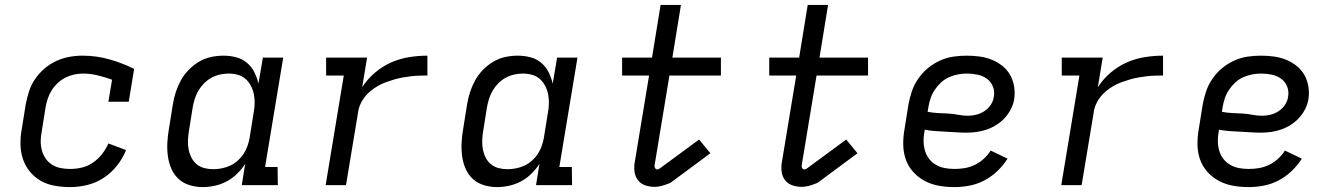

<svg xmlns="http://www.w3.org/2000/svg" viewBox="-20 -755 5440 783"><path d="M266 8Q234 8 203 2.5Q172 -3 146.5 -17.5Q121 -32 102 -55Q83 -78 73.5 -106.5Q64 -135 63.5 -166.5Q63 -198 69 -230L85 -330Q90 -356 98.5 -382.5Q107 -409 123 -432.5Q139 -456 161 -475Q183 -494 209 -506Q235 -518 262 -523Q289 -528 316 -528Q373 -528 426 -513Q479 -498 527 -474L505 -340H422L437 -430Q409 -440 379 -447.5Q349 -455 318 -455Q300 -455 282 -451Q264 -447 247 -438.5Q230 -430 215.5 -416.5Q201 -403 191 -387Q181 -371 175 -353.5Q169 -336 166 -318L150 -218Q146 -198 146 -178.5Q146 -159 151 -141Q156 -123 166.5 -108Q177 -93 193 -83Q209 -73 228 -69.5Q247 -66 266 -66Q290 -66 313.5 -71.5Q337 -77 358.5 -91.5Q380 -106 396 -126.5Q412 -147 422 -170L494 -143Q481 -110 457.5 -80Q434 -50 402.5 -29.5Q371 -9 335.5 -0.5Q300 8 266 8Z M807 8Q779 8 753 0Q727 -8 708 -25.5Q689 -43 678.5 -67.5Q668 -92 664.5 -119Q661 -146 662.5 -174Q664 -202 669 -230L685 -330Q689 -355 697 -379.5Q705 -404 717.5 -427Q730 -450 749.5 -470Q769 -490 792 -503.5Q815 -517 840.5 -522.5Q866 -528 891 -528Q918 -528 943 -521.5Q968 -515 987 -499Q1006 -483 1017 -461Q1028 -439 1034 -414L1052 -520H1135L1061 -74H1112L1113 0H966L980 -87Q966 -65 946.5 -46Q927 -27 904 -15Q881 -3 856 2.5Q831 8 807 8ZM850 -65Q867 -65 884.5 -68.5Q902 -72 918.5 -79.5Q935 -87 949 -99.5Q963 -112 973 -127Q983 -142 989 -159Q995 -176 998 -193L1014 -293Q1018 -313 1018.5 -332Q1019 -351 1015.5 -369.5Q1012 -388 1003.5 -404.5Q995 -421 981.5 -433Q968 -445 949.5 -450Q931 -455 912 -455Q895 -455 877 -451Q859 -447 842.5 -438Q826 -429 812.5 -415.5Q799 -402 789.5 -386Q780 -370 774.5 -352.5Q769 -335 766 -318L750 -218Q747 -199 746.5 -180.5Q746 -162 749.5 -144.5Q753 -127 761 -111.5Q769 -96 782.5 -85Q796 -74 813.5 -69.5Q831 -65 850 -65Z M1308 0 1382 -447H1310V-520H1477L1457 -399Q1478 -432 1509 -458.5Q1540 -485 1575.5 -500.5Q1611 -516 1648.5 -522Q1686 -528 1723 -528V-447Q1707 -447 1690 -446.5Q1673 -446 1656 -444Q1639 -442 1622 -439Q1605 -436 1588 -431Q1571 -426 1554.5 -420Q1538 -414 1522 -405Q1506 -396 1492 -384.5Q1478 -373 1467 -359Q1456 -345 1449 -328.5Q1442 -312 1440 -295L1391 0Z M2007 8Q1979 8 1953 0Q1927 -8 1908 -25.5Q1889 -43 1878.5 -67.5Q1868 -92 1864.5 -119Q1861 -146 1862.5 -174Q1864 -202 1869 -230L1885 -330Q1889 -355 1897 -379.5Q1905 -404 1917.5 -427Q1930 -450 1949.5 -470Q1969 -490 1992 -503.5Q2015 -517 2040.5 -522.5Q2066 -528 2091 -528Q2118 -528 2143 -521.5Q2168 -515 2187 -499Q2206 -483 2217 -461Q2228 -439 2234 -414L2252 -520H2335L2261 -74H2312L2313 0H2166L2180 -87Q2166 -65 2146.5 -46Q2127 -27 2104 -15Q2081 -3 2056 2.5Q2031 8 2007 8ZM2050 -65Q2067 -65 2084.5 -68.5Q2102 -72 2118.5 -79.5Q2135 -87 2149 -99.5Q2163 -112 2173 -127Q2183 -142 2189 -159Q2195 -176 2198 -193L2214 -293Q2218 -313 2218.5 -332Q2219 -351 2215.5 -369.5Q2212 -388 2203.5 -404.5Q2195 -421 2181.5 -433Q2168 -445 2149.5 -450Q2131 -455 2112 -455Q2095 -455 2077 -451Q2059 -447 2042.5 -438Q2026 -429 2012.5 -415.5Q1999 -402 1989.5 -386Q1980 -370 1974.5 -352.5Q1969 -335 1966 -318L1950 -218Q1947 -199 1946.5 -180.5Q1946 -162 1949.5 -144.5Q1953 -127 1961 -111.5Q1969 -96 1982.5 -85Q1996 -74 2013.5 -69.5Q2031 -65 2050 -65Z M2650 7Q2629 7 2610.5 0.5Q2592 -6 2581 -21Q2570 -36 2567.5 -56Q2565 -76 2569 -96L2627 -447H2517V-520H2639L2674 -735H2757L2722 -520H2920V-447H2710L2650 -84Q2648 -77 2651 -70.5Q2654 -64 2661 -64Q2663 -64 2666 -65.5Q2669 -67 2672 -69L2831 -186L2877 -130L2719 -13Q2715 -10 2711 -8Q2707 -6 2703 -5Q2690 0 2676.5 3.5Q2663 7 2650 7Z M3250 7Q3229 7 3210.5 0.5Q3192 -6 3181 -21Q3170 -36 3167.5 -56Q3165 -76 3169 -96L3227 -447H3117V-520H3239L3274 -735H3357L3322 -520H3520V-447H3310L3250 -84Q3248 -77 3251 -70.5Q3254 -64 3261 -64Q3263 -64 3266 -65.5Q3269 -67 3272 -69L3431 -186L3477 -130L3319 -13Q3315 -10 3311 -8Q3307 -6 3303 -5Q3290 0 3276.5 3.5Q3263 7 3250 7Z M3872 8Q3840 8 3809 2.5Q3778 -3 3751.5 -17Q3725 -31 3704.5 -53.5Q3684 -76 3674 -104.5Q3664 -133 3663.5 -165Q3663 -197 3669 -230L3685 -330Q3690 -357 3699 -383.5Q3708 -410 3725 -434.5Q3742 -459 3764.5 -477.5Q3787 -496 3813.5 -508Q3840 -520 3867.5 -524Q3895 -528 3922 -528Q3949 -528 3975 -524.5Q4001 -521 4024.5 -511.5Q4048 -502 4067.5 -486.5Q4087 -471 4099 -450Q4111 -429 4115.5 -403.5Q4120 -378 4116 -351Q4113 -331 4103 -311Q4093 -291 4078 -274.5Q4063 -258 4044 -246Q4025 -234 4005 -227Q3985 -220 3964 -217Q3943 -214 3922 -214Q3901 -214 3879.5 -215.5Q3858 -217 3836.5 -218Q3815 -219 3793.5 -220.5Q3772 -222 3751 -226L3750 -218Q3746 -198 3746.5 -178Q3747 -158 3752.5 -139.5Q3758 -121 3769.5 -106.5Q3781 -92 3797.5 -82.5Q3814 -73 3833.5 -69.5Q3853 -66 3873 -66Q3894 -66 3914.5 -69.5Q3935 -73 3955 -82.5Q3975 -92 3992 -107.5Q4009 -123 4020 -141L4089 -108Q4072 -81 4047.5 -57.5Q4023 -34 3994 -19Q3965 -4 3934 2Q3903 8 3872 8ZM3928 -283Q3945 -283 3962.5 -287.5Q3980 -292 3995.5 -302.5Q4011 -313 4021 -328.5Q4031 -344 4033 -361Q4037 -383 4029 -402.5Q4021 -422 4004.5 -434Q3988 -446 3966.5 -450.5Q3945 -455 3923 -455Q3905 -455 3886.5 -451.5Q3868 -448 3850 -440Q3832 -432 3817.5 -418.5Q3803 -405 3792 -388.5Q3781 -372 3775 -354Q3769 -336 3766 -318L3763 -299Q3784 -295 3804.5 -294Q3825 -293 3846 -292Q3867 -291 3887 -287Q3907 -283 3928 -283Z M4308 0 4382 -447H4310V-520H4477L4457 -399Q4478 -432 4509 -458.5Q4540 -485 4575.5 -500.5Q4611 -516 4648.5 -522Q4686 -528 4723 -528V-447Q4707 -447 4690 -446.5Q4673 -446 4656 -444Q4639 -442 4622 -439Q4605 -436 4588 -431Q4571 -426 4554.5 -420Q4538 -414 4522 -405Q4506 -396 4492 -384.5Q4478 -373 4467 -359Q4456 -345 4449 -328.5Q4442 -312 4440 -295L4391 0Z M5072 8Q5040 8 5009 2.5Q4978 -3 4951.5 -17Q4925 -31 4904.5 -53.5Q4884 -76 4874 -104.5Q4864 -133 4863.5 -165Q4863 -197 4869 -230L4885 -330Q4890 -357 4899 -383.5Q4908 -410 4925 -434.5Q4942 -459 4964.5 -477.5Q4987 -496 5013.5 -508Q5040 -520 5067.5 -524Q5095 -528 5122 -528Q5149 -528 5175 -524.5Q5201 -521 5224.5 -511.5Q5248 -502 5267.5 -486.5Q5287 -471 5299 -450Q5311 -429 5315.5 -403.5Q5320 -378 5316 -351Q5313 -331 5303 -311Q5293 -291 5278 -274.5Q5263 -258 5244 -246Q5225 -234 5205 -227Q5185 -220 5164 -217Q5143 -214 5122 -214Q5101 -214 5079.5 -215.5Q5058 -217 5036.5 -218Q5015 -219 4993.5 -220.5Q4972 -222 4951 -226L4950 -218Q4946 -198 4946.5 -178Q4947 -158 4952.5 -139.5Q4958 -121 4969.5 -106.5Q4981 -92 4997.5 -82.5Q5014 -73 5033.5 -69.5Q5053 -66 5073 -66Q5094 -66 5114.5 -69.5Q5135 -73 5155 -82.5Q5175 -92 5192 -107.5Q5209 -123 5220 -141L5289 -108Q5272 -81 5247.5 -57.5Q5223 -34 5194 -19Q5165 -4 5134 2Q5103 8 5072 8ZM5128 -283Q5145 -283 5162.5 -287.5Q5180 -292 5195.5 -302.5Q5211 -313 5221 -328.5Q5231 -344 5233 -361Q5237 -383 5229 -402.5Q5221 -422 5204.5 -434Q5188 -446 5166.5 -450.5Q5145 -455 5123 -455Q5105 -455 5086.5 -451.5Q5068 -448 5050 -440Q5032 -432 5017.5 -418.5Q5003 -405 4992 -388.5Q4981 -372 4975 -354Q4969 -336 4966 -318L4963 -299Q4984 -295 5004.5 -294Q5025 -293 5046 -292Q5067 -291 5087 -287Q5107 -283 5128 -283Z"/></svg>

Font: Iosevka Plex Etoile
Style: Italic
Weight: 400
Italic angle: -9°
Designer: Belleve Invis
Foundry: Belleve Invis
Version: Version 25.1.1; ttfautohint (v1.8.4)